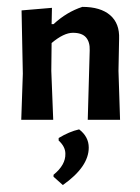

<svg xmlns="http://www.w3.org/2000/svg" viewBox="-20 -350 408 561"><path d="M135.5 0H42.1L46.7 -134.6L43 -319.6L131.8 -327.1L130.8 -279.4H136.4Q174.8 -315 220.6 -329.9Q273.8 -329.9 301.9 -305.6Q329.9 -281.3 328 -236.4L326.2 -143L330.8 0H236.4L242.1 -202.8Q243 -227.1 231.3 -240.7Q219.6 -254.2 193 -254.2Q166.4 -254.2 130.8 -224.3L129.9 -143ZM239.3 81.3Q239.3 137.4 163.6 190.7L136.4 166.4V160.7Q172 131.8 171 99.1Q171 78.5 151.4 60.7V53.3Q182.2 34.6 211.2 28Q239.3 49.5 239.3 81.3Z"/></svg>

Font: Gurajada
Style: Regular
Weight: 400
Designer: Purushoth Kumar Guthula
Foundry: SiliconAndhra, USA.
Version: Version 1.0.3; ttfautohint (v1.2.42-39fb)